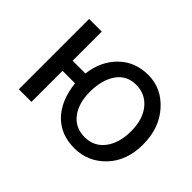

<svg xmlns="http://www.w3.org/2000/svg" viewBox="-97 -678 892 892"><g transform="rotate(45 348.5 -232.0)"><path d="M240.2 -271.5Q251 -361.3 308.1 -417.5Q365.2 -473.6 452.1 -473.6Q539.1 -473.6 601.1 -404.3Q663.1 -335 663.1 -227.5Q663.1 -120.1 600.6 -54.7Q538.1 10.7 449.2 10.7Q360.4 10.7 305.2 -45.4Q250 -101.6 238.3 -205.1H156.2V-1H73.2V-462.9H156.2V-271.5ZM543.9 -106.9Q580.1 -154.3 580.1 -231.9Q580.1 -309.6 542.5 -355.5Q504.9 -401.4 443.8 -401.4Q382.8 -401.4 349.1 -353.5Q315.4 -305.7 314.9 -228.5Q314.5 -151.4 349.6 -105.5Q384.8 -59.6 446.3 -59.6Q507.8 -59.6 543.9 -106.9Z"/></g></svg>

Font: BF_TEXT
Style: Regular
Weight: 400
Foundry: EA DICE
Version: Version 1.404